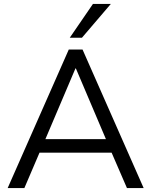

<svg xmlns="http://www.w3.org/2000/svg" viewBox="-20 -957 769 977"><path d="M19 0 330 -705H400L711 0H626L548 -180H181L104 0ZM364 -609 211 -249H519L366 -609ZM335 -765 453 -937H544L397 -765Z"/></svg>

Font: Nunito Sans
Style: Regular
Weight: 400
Designer: Vernon Adams
Foundry: Vernon Adams
Version: Version 3.101; ttfautohint (v1.8.4.7-5d5b);gftools[0.9.27]